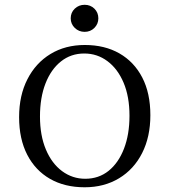

<svg xmlns="http://www.w3.org/2000/svg" viewBox="-20 -770 707 801"><path d="M333.1 11.3Q250 11.3 188.7 -23.8Q127.4 -58.9 93.5 -124.6Q59.7 -190.3 59.7 -281.5Q59.7 -371.8 94.4 -439.5Q129 -507.3 190.7 -544.8Q252.4 -582.3 333.9 -582.3Q416.9 -582.3 478.2 -547.2Q539.5 -512.1 573.4 -446.8Q607.3 -381.5 607.3 -289.5Q607.3 -199.2 573 -131.5Q538.7 -63.7 476.6 -26.2Q414.5 11.3 333.1 11.3ZM335.5 -24.2Q391.9 -24.2 433.1 -57.3Q474.2 -90.3 497.2 -149.6Q520.2 -208.9 520.2 -287.1Q520.2 -366.9 495.6 -425Q471 -483.1 428.2 -514.9Q385.5 -546.8 331.5 -546.8Q275.8 -546.8 234.3 -513.7Q192.7 -480.6 169.8 -421.8Q146.8 -362.9 146.8 -283.9Q146.8 -204.8 171.4 -146.4Q196 -87.9 239.1 -56Q282.3 -24.2 335.5 -24.2ZM333.1 -637.1Q308.9 -637.1 291.9 -653.6Q275 -670.2 275 -693.5Q275 -717.7 291.9 -733.9Q308.9 -750 333.1 -750Q357.3 -750 373.8 -733.9Q390.3 -717.7 390.3 -693.5Q390.3 -670.2 373.8 -653.6Q357.3 -637.1 333.1 -637.1Z"/></svg>

Font: Playfair 9pt
Style: Regular
Weight: 400
Designer: Claus Eggers Sørensen
Foundry: Claus Eggers Sørensen
Version: Version 2.203